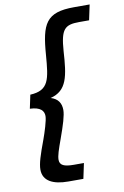

<svg xmlns="http://www.w3.org/2000/svg" viewBox="-96 -795 638 990"><g transform="rotate(-10 223.0 -300.0)"><path d="M179 140H258L275 60H222C172 60 149 50 149 21C149 0 159 -30 179 -85C203 -152 218 -199 218 -228C218 -263 202 -289 164 -300C253 -322 264 -397 272 -527C280 -640 301 -660 377 -660H429L446 -740H364C217 -740 191 -684 179 -522C169 -397 163 -340 64 -335L49 -264C105 -262 122 -240 122 -213C122 -190 103 -131 90 -95C62 -20 48 23 48 55C48 115 101 140 179 140Z"/></g></svg>

Font: Nacelle SemiBold
Style: Italic
Weight: 600
Italic angle: -12°
Designer: Sora Sagano
Foundry: Sora Sagano
Version: Version 1.000;FEAKit 1.0